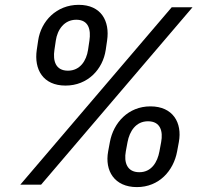

<svg xmlns="http://www.w3.org/2000/svg" viewBox="-20 -757 852 787"><path d="M130.7 -552.6C119 -472.7 156.2 -406.2 248.6 -406.2C339.5 -406.2 401.6 -472.7 413.4 -552.6L419 -590.9C430.8 -670.5 394.9 -737.2 302.6 -737.2C211.6 -737.2 148.1 -670.5 136.4 -590.9ZM148.4 0 769.2 -727.3H683.9L63.2 0ZM208.8 -590.9C215.2 -634.9 242.9 -676.1 292.6 -676.1C343.8 -676.1 353 -634.9 346.6 -590.9L340.9 -552.6C334.2 -508.2 308.2 -467.3 258.5 -467.3C207.4 -467.3 196.4 -508.2 203.1 -552.6ZM423.3 -136.4C408.7 -57.2 448.9 9.9 541.2 9.9C632.1 9.9 691.4 -57.2 706 -136.4L713.1 -174.7C727.6 -253.9 688.9 -321 596.6 -321C505.7 -321 445 -253.9 430.4 -174.7ZM502.8 -174.7C511 -218.8 536.9 -259.9 586.6 -259.9C637.8 -259.9 648.8 -218.8 640.6 -174.7L633.5 -136.4C625.4 -92.3 600.9 -51.1 551.1 -51.1C500 -51.1 487.6 -92.3 495.7 -136.4Z"/></svg>

Font: Riot Sans 2.0
Style: Italic
Weight: 400
Italic angle: -9.39999°
Designer: Rasmus Andersson
Foundry: rsms
Version: Version 3.006;hotconv 1.0.109;makeotfexe 2.5.65596